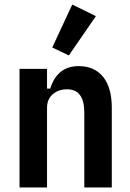

<svg xmlns="http://www.w3.org/2000/svg" viewBox="-20 -825 572 845"><path d="M66 0V-522H187V-435H201Q232 -534 326 -534Q396 -534 434 -486.5Q472 -439 472 -351V0H351V-330Q351 -432 275 -432Q238 -432 212.5 -410.5Q187 -389 187 -350V0ZM283 -581 210 -616 298 -805 402 -754Z"/></svg>

Font: IBM Plex Sans Cond SmBld
Style: Regular
Weight: 600
Width: 3
Designer: Mike Abbink, Paul van der Laan, Pieter van Rosmalen
Foundry: Bold Monday
Version: Version 1.3